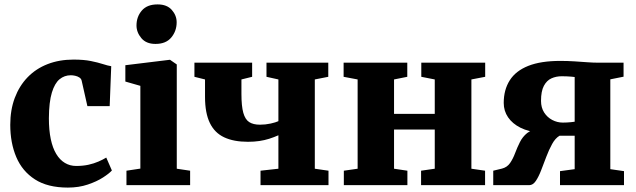

<svg xmlns="http://www.w3.org/2000/svg" viewBox="-20 -839 2883 870"><path d="M287.5 11Q196 11 138.5 -26Q81 -63 53.8 -127.2Q26.5 -191.5 26.5 -273.5Q26.5 -341 47 -395.5Q67.5 -450 105.2 -489Q143 -528 195.8 -548.5Q248.5 -569 313 -569Q359.5 -569 391.5 -562.5Q423.5 -556 445.8 -548.8Q468 -541.5 484 -539L477 -358H376L350 -473.5Q348 -482.5 339.5 -488Q331 -493.5 320.2 -495.8Q309.5 -498 301 -498Q272 -498 250 -480Q228 -462 215 -419.5Q202 -377 201.5 -303Q201.5 -249.5 210 -209Q218.5 -168.5 234.8 -141.5Q251 -114.5 274 -100.8Q297 -87 325 -87Q356 -87 380.8 -92.5Q405.5 -98 425.8 -106.8Q446 -115.5 461.5 -125L487 -66.5Q475 -53 446.8 -34.8Q418.5 -16.5 377.8 -2.8Q337 11 287.5 11Z M553 0V-65.5L616 -75V-450L548 -469.5V-543.5L748.5 -568H750.5L781 -547V-74.5L841.5 -65.5V0ZM684 -640Q642.5 -640 620.5 -666.2Q598.5 -692.5 598.5 -723.5Q598.5 -763 622.5 -791Q646.5 -819 693.5 -819H694.5Q736.5 -819 758.5 -794Q780.5 -769 780.5 -738Q780.5 -698.5 756.2 -669.2Q732 -640 685 -640Z M1160.5 0V-65.5L1241.5 -74.5V-226Q1221 -217 1199.8 -210.2Q1178.5 -203.5 1155 -200Q1131.5 -196.5 1103.5 -196.5Q1039 -196.5 995.8 -216.8Q952.5 -237 930.8 -282Q909 -327 909 -400V-479L861 -491V-555H1122.5V-491L1074 -479V-413Q1074 -358 1082.5 -327.8Q1091 -297.5 1109.2 -285.8Q1127.5 -274 1158 -274Q1183 -274 1206.5 -279.2Q1230 -284.5 1241.5 -290V-479L1187.5 -491V-555H1467.5V-491L1406.5 -479V-74.5L1468.5 -65.5V0Z M1538 0V-65.5L1600.5 -74.5V-479L1537 -491V-555H1825.5V-491L1765.5 -479V-323H1950V-479L1889 -491V-555H2178.5V-491L2116 -479V-74.5L2178 -65.5V0H1888V-65.5L1950 -74.5V-252H1765.5V-74.5L1826 -65.5V0Z M2215 0V-65.5L2254.5 -75Q2278 -81 2291.2 -100.2Q2304.5 -119.5 2314 -145Q2323.5 -170.5 2335.8 -195Q2348 -219.5 2368.8 -236.2Q2389.5 -253 2425.5 -254.5L2426 -238Q2375 -242 2338.5 -260.2Q2302 -278.5 2282.2 -307.5Q2262.5 -336.5 2262.5 -372.5Q2262.5 -432 2289.8 -475Q2317 -518 2373.8 -540.5Q2430.5 -563 2518.5 -563Q2552 -563 2582.8 -561Q2613.5 -559 2640.5 -557Q2667.5 -555 2688 -555H2805.5V-491.5L2745.5 -479.5V-72.5L2807.5 -63.5V0H2517.5V-63.5L2584 -72.5V-224H2515.5Q2496 -212.5 2481.8 -186.5Q2467.5 -160.5 2455.5 -128.8Q2443.5 -97 2432.2 -67.8Q2421 -38.5 2408 -19.2Q2395 0 2378 0ZM2530 -283.5Q2539 -283.5 2549 -284Q2559 -284.5 2568.2 -285.5Q2577.5 -286.5 2584 -287.5V-490Q2576.5 -491 2567.5 -491.8Q2558.5 -492.5 2547.8 -493Q2537 -493.5 2525.5 -493.5Q2500 -493.5 2478.8 -484Q2457.5 -474.5 2444.5 -450.2Q2431.5 -426 2431.5 -382Q2431.5 -351.5 2445.5 -329.5Q2459.5 -307.5 2482.2 -295.5Q2505 -283.5 2530 -283.5Z"/></svg>

Font: Merriweather 20pt Black
Style: Regular
Weight: 900
Version: Version 2.100